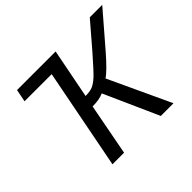

<svg xmlns="http://www.w3.org/2000/svg" viewBox="-156 -894 1101 1101"><g transform="rotate(-45 394.5 -344.0)"><path d="M83 -612 98 -688H411L352 -386Q388 -386 410 -395Q434 -406 459 -429Q485 -453 560 -539L688 -688H789L614 -485Q541 -401 504 -376L679 0H576L428 -331Q394 -315 338 -315L278 0H184L303 -612Z"/></g></svg>

Font: Libra Sans
Style: Italic
Weight: 400
Italic angle: -12°
Foundry: Context Ltd
Version: Version 1.002